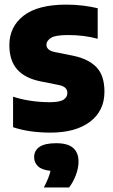

<svg xmlns="http://www.w3.org/2000/svg" viewBox="-20 -578 500 852"><path d="M204 10.5Q159.5 10.5 117.5 4.8Q75.5 -1 38 -13.5V-149Q74 -137 115.8 -130.8Q157.5 -124.5 201 -124.5Q245 -124.5 262 -135.8Q279 -147 279 -165.5Q279 -192 244.5 -200L159.5 -217Q90.5 -231 56 -270.2Q21.5 -309.5 21.5 -378Q21.5 -459 84.5 -508.2Q147.5 -557.5 274.5 -557.5Q313.5 -557.5 349 -553Q384.5 -548.5 413.5 -541.5V-406Q352.5 -422.5 282.5 -422.5Q224 -422.5 205 -409.2Q186 -396 186 -379.5Q186 -355.5 221 -347.5L305.5 -330.5Q372.5 -316.5 408 -279.8Q443.5 -243 443.5 -171Q443.5 -86.5 379.8 -38Q316 10.5 204 10.5ZM174.5 254Q198 209.5 204 180Q165.5 176 148.5 159.8Q131.5 143.5 131.5 119Q131.5 90.5 155 74Q178.5 57.5 229.5 57.5Q281.5 57.5 305 78.8Q328.5 100 328.5 139Q328.5 167.5 316.5 199.2Q304.5 231 286.5 254Z"/></svg>

Font: Encode Sans SemiCondensed SemiCondensed ExtraBold
Style: Regular
Weight: 800
Width: 4
Designer: Multiple Designers
Foundry: Impallari Type
Version: Version 3.000; ttfautohint (v1.8.3) -l 8 -r 50 -G 200 -x 14 